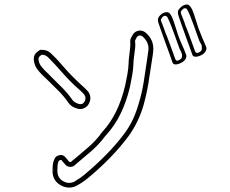

<svg xmlns="http://www.w3.org/2000/svg" viewBox="-20 -829 1040 870"><path d="M914 -617Q918 -609 912 -597.5Q906 -586 892 -579Q878 -572 866.5 -572Q855 -572 852 -580Q849 -589 839.5 -615Q830 -641 818.5 -672.5Q807 -704 798.5 -729Q790 -754 788 -760Q786 -768 786 -775.5Q786 -783 796 -793Q806 -804 819 -807.5Q832 -811 839 -803Q847 -795 852 -783Q860 -763 866 -742.5Q872 -722 879 -702Q887 -680 896 -659Q905 -638 914 -617ZM893 -601Q895 -606 895 -611.5Q895 -617 894 -622Q893 -627 889.5 -632Q886 -637 884 -642Q881 -649 874 -669Q867 -689 858.5 -713Q850 -737 841.5 -757.5Q833 -778 828 -786Q827 -788 823.5 -790.5Q820 -793 815 -791Q810 -790 806.5 -785.5Q803 -781 801 -779Q799 -775 799.5 -771.5Q800 -768 801 -765Q806 -752 811 -740Q816 -728 820 -714Q820 -714 826 -699.5Q832 -685 839.5 -664Q847 -643 854 -624Q861 -605 864 -596Q866 -594 868 -591Q870 -588 874 -589Q880 -590 886 -594Q892 -598 893 -601ZM788 -667Q796 -645 805.5 -624.5Q815 -604 823 -582Q827 -574 821 -562.5Q815 -551 802 -545Q787 -537 776 -537Q765 -537 762 -545Q759 -554 749.5 -580.5Q740 -607 728.5 -638.5Q717 -670 708.5 -694.5Q700 -719 698 -725Q695 -733 695.5 -741Q696 -749 705 -759Q715 -770 728 -773Q741 -776 748 -769Q756 -761 761 -748Q769 -728 775 -707.5Q781 -687 788 -667ZM803 -566Q805 -572 805 -577.5Q805 -583 803 -587Q802 -592 799 -597.5Q796 -603 794 -607Q791 -615 784 -634.5Q777 -654 768.5 -678Q760 -702 751.5 -722.5Q743 -743 738 -752Q734 -758 725 -757Q720 -756 716 -751.5Q712 -747 711 -744Q707 -738 711 -731Q716 -718 721 -705.5Q726 -693 730 -680Q730 -680 736 -665.5Q742 -651 749.5 -630Q757 -609 764 -590Q771 -571 774 -562Q775 -560 777 -557Q779 -554 784 -554Q790 -555 796 -559.5Q802 -564 803 -566ZM640 -681Q680 -647 674 -595Q673 -585 671.5 -574.5Q670 -564 668 -553Q661 -503 652.5 -452Q644 -401 630 -351Q607 -273 561 -210Q524 -161 478.5 -114Q433 -67 376 -20Q366 -12 356 -5Q346 2 335 8L333 9Q315 21 294 21Q275 21 258 12Q218 -9 218 -54V-58L229 -59H218Q218 -71 219.5 -84Q221 -97 227 -109Q233 -123 250 -126Q262 -129 273 -120Q277 -116 280 -112.5Q283 -109 286 -105Q288 -103 289.5 -101Q291 -99 292 -97Q299 -93 302 -96L324 -114Q351 -137 378 -160Q405 -183 427 -210Q429 -212 431 -214.5Q433 -217 434 -219Q436 -223 439 -226Q442 -229 445 -233Q516 -310 547 -441Q552 -464 557 -491Q562 -518 563 -546Q563 -557 564.5 -567.5Q566 -578 567 -588Q569 -602 570 -615.5Q571 -629 570 -642Q570 -651 574.5 -659Q579 -667 583 -674Q593 -688 609 -690Q625 -693 640 -681ZM652 -598Q658 -635 626 -664Q619 -669 612 -668Q607 -668 601 -662Q600 -659 596 -653Q592 -647 592 -643Q594 -628 592.5 -613.5Q591 -599 589 -585Q588 -575 586.5 -565.5Q585 -556 585 -546Q584 -516 579 -488Q574 -460 569 -436Q537 -300 462 -218Q459 -215 456.5 -212Q454 -209 451 -205Q447 -199 444 -196Q421 -168 393.5 -144Q366 -120 338 -97L317 -79Q308 -72 296 -73Q284 -74 276 -83Q271 -88 269 -91Q266 -94 263.5 -97.5Q261 -101 258 -104H254Q252 -104 250 -102.5Q248 -101 246 -99Q242 -91 241 -81Q240 -71 240 -59V-54Q240 -22 268 -7Q294 7 321 -8L323 -10Q344 -22 362 -37Q418 -84 462.5 -129.5Q507 -175 543 -223Q586 -280 608 -358Q623 -406 631 -456.5Q639 -507 646 -556ZM291 -362Q272 -390 248 -414.5Q224 -439 200 -462Q192 -470 184 -477.5Q176 -485 168 -493Q158 -503 147.5 -517.5Q137 -532 134 -552Q130 -573 142 -588Q146 -592 149.5 -594.5Q153 -597 156 -599L161 -603H165Q194 -605 213 -585L218 -580Q232 -567 245 -552.5Q258 -538 271 -523Q307 -481 363 -431Q367 -427 371.5 -422.5Q376 -418 380 -413Q396 -390 385 -364Q380 -351 368.5 -343Q357 -335 343 -335Q340 -335 337 -335.5Q334 -336 330 -337Q304 -344 291 -362ZM184 -509Q192 -501 200 -493.5Q208 -486 215 -478Q240 -454 264.5 -429Q289 -404 309 -375Q318 -364 337 -358Q357 -353 365 -373Q371 -387 362 -400Q359 -404 355.5 -407.5Q352 -411 348 -415Q318 -441 296 -463.5Q274 -486 255 -508Q242 -523 229 -537Q216 -551 202 -565L197 -570Q186 -581 169 -581L168 -580Q166 -579 163.5 -577Q161 -575 159 -573Q153 -567 155 -555Q158 -540 166.5 -529Q175 -518 184 -509Z"/></svg>

Font: Shizuru
Style: Regular
Weight: 400
Version: Version 1.000